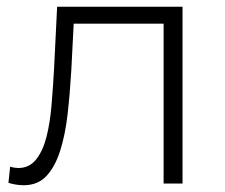

<svg xmlns="http://www.w3.org/2000/svg" viewBox="-20 -543 666 568"><path d="M10 -50Q16 -48 22.5 -47Q29 -46 34 -46Q67 -46 87 -71.5Q107 -97 117.5 -138Q128 -179 132.5 -232.5Q137 -286 140 -341L149 -523H520V0H464V-473H198L191 -336Q187 -267 180 -205.5Q173 -144 158 -97Q143 -50 117.5 -22.5Q92 5 50 5Q29 5 5 -2Z"/></svg>

Font: Montserrat-Alt1 Light
Style: Regular
Weight: 300
Designer: Differentunic
Foundry: Differentunic
Version: Version 7.222